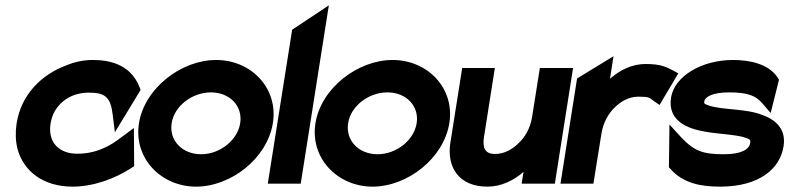

<svg xmlns="http://www.w3.org/2000/svg" viewBox="-20 -686 2948 717"><path d="M42 -225C37 -192 38 -160 45 -131C67 -48 140 11 251 11C329 11 409 -19 468 -57L481 -66L480 -208L415 -160C375 -132 327 -112 271 -112C253 -112 236 -114 222 -120C184 -135 160 -170 169 -226C172 -242 177 -258 185 -272C209 -311 251 -340 312 -340C371 -340 393 -325 401 -257L409 -192L505 -350L501 -361C466 -449 384 -462 326 -462C292 -462 259 -455 228 -442C138 -409 59 -335 42 -225Z M499 -226C478 -95 582 11 712 11C843 11 978 -95 999 -226C1020 -357 918 -462 787 -462C657 -462 520 -357 499 -226ZM621 -226C631 -290 697 -341 768 -341C838 -341 887 -290 877 -226C867 -162 801 -110 731 -110C660 -110 611 -162 621 -226Z M980 0H1103L1208 -666L1071 -575Z M1158 -226C1137 -95 1241 11 1371 11C1502 11 1637 -95 1658 -226C1679 -357 1577 -462 1446 -462C1316 -462 1179 -357 1158 -226ZM1280 -226C1290 -290 1356 -341 1427 -341C1497 -341 1546 -290 1536 -226C1526 -162 1460 -110 1390 -110C1319 -110 1270 -162 1280 -226Z M1662 -154C1647 -60 1695 11 1800 11C1852 11 1898 -12 1935 -44L1928 0H2052L2120 -432H1996L1967 -249C1960 -206 1940 -172 1914 -149C1892 -128 1863 -111 1828 -111C1794 -111 1781 -131 1787 -172L1828 -432H1706Z M2073 0H2196L2226 -187C2233 -230 2253 -264 2278 -287C2300 -308 2329 -325 2364 -325C2405 -325 2405 -321 2420 -310L2443 -294L2513 -412L2493 -423C2469 -435 2450 -447 2391 -447C2339 -447 2295 -424 2258 -392L2271 -476L2135 -393Z M2486 -322C2472 -234 2548 -205 2615 -194C2665 -185 2727 -184 2763 -172C2781 -166 2783 -163 2782 -154C2778 -127 2748 -110 2682 -110C2605 -110 2572 -122 2524 -173L2480 -221L2478 -61L2484 -55C2532 0 2601 11 2669 11C2817 11 2893 -57 2906 -139C2917 -206 2874 -240 2826 -257C2765 -281 2676 -275 2627 -292C2609 -298 2609 -300 2610 -307C2613 -325 2642 -341 2703 -341C2774 -341 2803 -328 2827 -300L2858 -264L2889 -388L2885 -395C2851 -448 2779 -462 2717 -462C2601 -462 2499 -402 2486 -322Z"/></svg>

Font: Charger Pro
Style: UltraNarObl
Weight: 900
Designer: Jasper
Foundry: Cannot Into Space Fonts
Version: Version 1.09